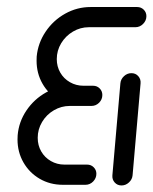

<svg xmlns="http://www.w3.org/2000/svg" viewBox="-20 -539 447 560"><path d="M261.1 -32.2Q261.1 -19.3 251.7 -9.6Q242.2 0 229.3 0H163.3Q125.9 0 95.7 -17.6Q65.6 -35.2 48.3 -65.4Q31.1 -95.6 31.1 -132.2Q31.1 -140.4 31.5 -144.4Q34.8 -183.7 57.2 -216.9Q79.6 -250 114.4 -269.4Q149.3 -288.9 188.5 -288.9H233.7L228.5 -230H183.3Q158.9 -230 137.2 -217.4Q115.6 -204.8 102.8 -183.3Q90 -161.9 90 -137Q90 -115.2 100.2 -97.4Q110.4 -79.6 128.3 -69.3Q146.3 -58.9 168.1 -58.9H234.1Q245.6 -58.9 253.3 -51.1Q261.1 -43.3 261.1 -32.2ZM334.4 1.9Q322.2 1.9 314.4 -6.9Q306.7 -15.6 307.8 -27.8L331.1 -295.9Q332.2 -308.1 341.7 -316.9Q351.1 -325.6 363.3 -325.6Q375.6 -325.6 383.3 -316.9Q391.1 -308.1 390 -295.9L366.7 -27.8Q365.6 -15.6 356.1 -6.9Q346.7 1.9 334.4 1.9ZM407 -491.9Q407 -478.9 397.4 -469.3Q387.8 -459.6 374.8 -459.6H238.9Q214.4 -459.6 193 -447Q171.5 -434.4 158.5 -413Q145.6 -391.5 145.6 -366.7Q145.6 -345.2 155.7 -327.4Q165.9 -309.6 183.9 -299.3Q201.9 -288.9 223.7 -288.9H251.5Q263 -288.9 270.7 -281.1Q278.5 -273.3 278.5 -261.9Q278.5 -248.9 269.1 -239.4Q259.6 -230 246.7 -230H218.9Q181.9 -230 151.5 -247.4Q121.1 -264.8 103.9 -295Q86.7 -325.2 86.7 -361.9Q86.7 -370 87 -374.1Q90.7 -413.3 113 -446.5Q135.2 -479.6 170 -499.1Q204.8 -518.5 244.1 -518.5H380Q391.5 -518.5 399.3 -510.7Q407 -503 407 -491.9Z"/></svg>

Font: 26F Galaxy Sans Medium
Style: Italic
Weight: 500
Italic angle: -5°
Designer: C₂₉H₂₅N₃O₅
Version: Version 1.200